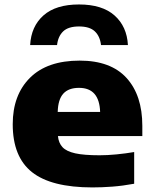

<svg xmlns="http://www.w3.org/2000/svg" viewBox="-20 -829 689 860"><path d="M394 10.5Q209.5 10.5 123.2 -58Q37 -126.5 37 -272.5Q37 -403.5 114.2 -480.5Q191.5 -557.5 337 -557.5Q476 -557.5 546.8 -479.8Q617.5 -402 617.5 -265.5V-219.5H239.5Q242.5 -188.5 260 -169.8Q277.5 -151 317 -142.2Q356.5 -133.5 426 -133.5Q461 -133.5 502 -137.5Q543 -141.5 581 -148V-6Q529.5 3.5 482.8 7Q436 10.5 394 10.5ZM334 -435.5Q287 -435.5 263.5 -409.5Q240 -383.5 238.5 -327.5H428.5Q425 -435.5 334 -435.5ZM115 -627Q119.5 -711 174.8 -760Q230 -809 334 -809Q437.5 -809 493 -759.8Q548.5 -710.5 553 -627H432.5Q428 -666.5 404.8 -688.5Q381.5 -710.5 334 -710.5Q286 -710.5 263 -688.5Q240 -666.5 235.5 -627Z"/></svg>

Font: Encode Sans Exp XBd
Style: Regular
Weight: 800
Width: 7
Designer: Multiple Designers
Foundry: Impallari Type
Version: Version 3.002; ttfautohint (v1.8.3) -l 8 -r 50 -G 200 -x 14 